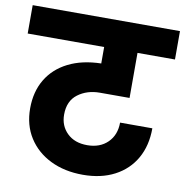

<svg xmlns="http://www.w3.org/2000/svg" viewBox="-98 -817 841 873"><g transform="rotate(10 323.0 -380.0)"><path d="M341 -20Q256 -20 191 -52Q126 -84 89.5 -141.5Q53 -199 53 -276Q53 -353 87 -410Q121 -467 184.5 -499Q248 -531 336 -533V-609H-17V-740H663V-609H490V-401H353Q294 -401 252 -369.5Q210 -338 210 -275Q210 -223 244.5 -189.5Q279 -156 337 -156Q396 -156 431.5 -191Q467 -226 467 -283H616Q616 -203 582.5 -144Q549 -85 487 -52.5Q425 -20 341 -20Z"/></g></svg>

Font: Poppins
Style: Bold
Weight: 700
Designer: Ninad Kale (Devanagari), Jonny Pinhorn (Latin)
Version: Version 5.002